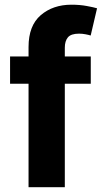

<svg xmlns="http://www.w3.org/2000/svg" viewBox="-20 -781 431 801"><path d="M358.7 -545.5V-431.8H250.4V0H99.1V-431.8H22V-545.5H99.1V-584.9Q99.1 -674 150 -717.7Q201 -761.4 278.1 -761.4Q312.9 -761.4 341.8 -756Q370.7 -750.7 384.9 -746.4L358.3 -632.8Q349.4 -635.7 336.3 -638.1Q323.2 -640.6 309.7 -640.6Q276.3 -640.6 263.3 -625.2Q250.4 -609.7 250.4 -582V-545.5Z"/></svg>

Font: Inter UI
Style: Bold
Weight: 700
Designer: Rasmus Andersson
Foundry: rsms
Version: 3.2;8d6f07862